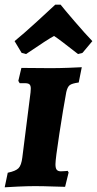

<svg xmlns="http://www.w3.org/2000/svg" viewBox="-20 -792 413 817"><path d="M216 -93Q216 -76 221.5 -69.5Q227 -63 239 -63Q251 -63 258.5 -64Q266 -65 268 -65L272 -58L257 3Q242 3 202.5 1.5Q163 0 128 0Q97 0 55 2Q13 4 0 5L13 -57Q47 -64 59 -76.5Q71 -89 75 -122L110 -399Q111 -405 111 -415Q111 -428 105.5 -433Q100 -438 86 -438H64Q62 -440 58 -448L71 -503L195 -502Q231 -502 271.5 -503.5Q312 -505 328 -506L315 -441Q286 -437 276.5 -429.5Q267 -422 262 -400Q249 -330 232.5 -222.5Q216 -115 216 -93ZM215 -772H238Q252 -754 298 -700.5Q344 -647 373 -617L331 -567L312 -562Q232 -625 210 -639Q185 -626 91 -562L72 -567L42 -617Q79 -647 137.5 -700.5Q196 -754 215 -772Z"/></svg>

Font: Alegreya SC ExtraBold
Style: Italic
Weight: 800
Italic angle: -7°
Designer: Juan Pablo del Peral
Foundry: Huerta Tipografica
Version: Version 2.007; ttfautohint (v1.6)